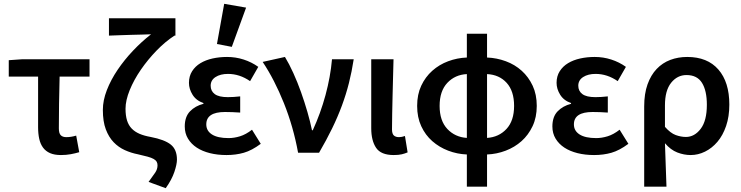

<svg xmlns="http://www.w3.org/2000/svg" viewBox="-20 -802 3892 1008"><path d="M300 12Q266 12 243 2Q220 -8 206 -27Q192 -46 186 -73Q180 -100 180 -134V-400H26V-486L98 -491H450V-400H293Q291 -326 290 -256.5Q289 -187 289 -128Q289 -102 299 -92Q309 -82 328 -82Q341 -82 353.5 -84Q366 -86 380 -90L396 -3Q376 3 352 7.5Q328 12 300 12Z M850 186 760 153Q783 122 795 104Q807 86 807 66Q807 55 802.5 47Q798 39 786.5 32.5Q775 26 755 20.5Q735 15 704 8Q668 1 635 -14Q602 -29 576.5 -55.5Q551 -82 535.5 -123Q520 -164 520 -225Q520 -275 541 -329Q562 -383 597.5 -435.5Q633 -488 678.5 -536Q724 -584 773 -622Q755 -621 727 -620.5Q699 -620 668 -619Q637 -618 606 -617Q575 -616 552 -615V-706H901V-615H896Q848 -584 802 -536.5Q756 -489 719.5 -436Q683 -383 661 -329Q639 -275 639 -231Q639 -195 647 -169.5Q655 -144 671.5 -127Q688 -110 712.5 -99.5Q737 -89 771 -83Q844 -69 876.5 -43Q909 -17 909 36Q909 60 895.5 100.5Q882 141 850 186Z M1169 12Q1122 12 1082 2Q1042 -8 1013 -27Q984 -46 967 -74Q950 -102 950 -138Q950 -189 977.5 -217.5Q1005 -246 1048 -257V-261Q1010 -274 991 -304.5Q972 -335 972 -367Q972 -402 988.5 -428Q1005 -454 1032.5 -470.5Q1060 -487 1096 -495Q1132 -503 1172 -503Q1217 -503 1259 -489.5Q1301 -476 1336 -451L1293 -376Q1238 -414 1177 -414Q1137 -414 1111.5 -397.5Q1086 -381 1086 -352Q1086 -324 1107.5 -308Q1129 -292 1176 -292Q1191 -292 1207 -293Q1223 -294 1241 -296V-211Q1199 -214 1161 -214Q1063 -214 1063 -149Q1063 -115 1093 -96Q1123 -77 1180 -77Q1209 -77 1240 -86.5Q1271 -96 1303 -121L1349 -47Q1302 -12 1260 0Q1218 12 1169 12ZM1119 -571 1157 -782 1272 -762 1197 -556Z M1545 0Q1520 -137 1470.5 -260.5Q1421 -384 1359 -477L1476 -503Q1498 -467 1520 -418.5Q1542 -370 1560.5 -318Q1579 -266 1594 -214Q1609 -162 1618 -118H1622Q1663 -207 1689 -303Q1715 -399 1723 -491H1837Q1827 -426 1812 -366.5Q1797 -307 1775 -247.5Q1753 -188 1723.5 -127.5Q1694 -67 1655 0Z M2047 12Q1980 12 1954.5 -26Q1929 -64 1929 -129V-491H2046Q2045 -445 2043.5 -395.5Q2042 -346 2041 -298Q2040 -250 2039 -205Q2038 -160 2038 -123Q2038 -100 2047.5 -91Q2057 -82 2075 -82Q2089 -82 2106 -88L2120 -2Q2106 4 2089.5 8Q2073 12 2047 12Z M2288 -246Q2288 -168 2328.5 -125Q2369 -82 2431 -78V-413Q2369 -410 2328.5 -367Q2288 -324 2288 -246ZM2679 -246Q2679 -324 2640 -367Q2601 -410 2537 -413V-78Q2599 -82 2639 -125Q2679 -168 2679 -246ZM2431 178V9Q2380 7 2333 -11Q2286 -29 2249.5 -61Q2213 -93 2191.5 -139.5Q2170 -186 2170 -246Q2170 -306 2191.5 -352Q2213 -398 2249.5 -430.5Q2286 -463 2333 -480.5Q2380 -498 2431 -500V-625H2537V-500Q2588 -498 2635.5 -480.5Q2683 -463 2719 -430.5Q2755 -398 2776.5 -352Q2798 -306 2798 -246Q2798 -186 2776 -139.5Q2754 -93 2718 -61Q2682 -29 2635 -11Q2588 7 2537 9V178Z M3099 12Q3052 12 3012 2Q2972 -8 2943 -27Q2914 -46 2897 -74Q2880 -102 2880 -138Q2880 -189 2907.5 -217.5Q2935 -246 2978 -257V-261Q2940 -274 2921 -304.5Q2902 -335 2902 -367Q2902 -402 2918.5 -428Q2935 -454 2962.5 -470.5Q2990 -487 3026 -495Q3062 -503 3102 -503Q3147 -503 3189 -489.5Q3231 -476 3266 -451L3223 -376Q3168 -414 3107 -414Q3067 -414 3041.5 -397.5Q3016 -381 3016 -352Q3016 -324 3037.5 -308Q3059 -292 3106 -292Q3121 -292 3137 -293Q3153 -294 3171 -296V-211Q3129 -214 3091 -214Q2993 -214 2993 -149Q2993 -115 3023 -96Q3053 -77 3110 -77Q3139 -77 3170 -86.5Q3201 -96 3233 -121L3279 -47Q3232 -12 3190 0Q3148 12 3099 12Z M3362 178V-243Q3362 -310 3379.5 -359Q3397 -408 3427.5 -440Q3458 -472 3499 -487.5Q3540 -503 3588 -503Q3694 -503 3751.5 -437Q3809 -371 3809 -253Q3809 -190 3792 -140.5Q3775 -91 3746.5 -57.5Q3718 -24 3681.5 -6Q3645 12 3606 12Q3571 12 3536 -1.5Q3501 -15 3471 -50Q3473 12 3475 65Q3477 118 3479 178ZM3581 -83Q3626 -83 3658.5 -125.5Q3691 -168 3691 -252Q3691 -326 3665.5 -367Q3640 -408 3584 -408Q3536 -408 3503.5 -367.5Q3471 -327 3471 -249V-136Q3500 -103 3527.5 -93Q3555 -83 3581 -83Z"/></svg>

Font: Giro Sans Semibold
Style: Regular
Weight: 600
Designer: Paul D. Hunt
Foundry: Adobe Systems Incorporated
Version: Version 1.000;PS 1.0;hotconv 1.0.88;makeotf.lib2.5.647800